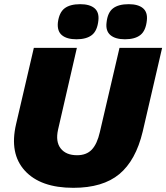

<svg xmlns="http://www.w3.org/2000/svg" viewBox="-20 -889 796 919"><path d="M346 -701Q300 -701 276.5 -720.5Q253 -740 257 -781Q263 -829 289 -849Q315 -869 364 -869Q409 -869 432 -850Q455 -831 451 -792Q446 -742 420 -721.5Q394 -701 346 -701ZM578 -701Q532 -701 508.5 -721Q485 -741 490 -781Q495 -829 521 -849Q547 -869 596 -869Q641 -869 664 -850Q687 -831 683 -792Q678 -742 652 -721.5Q626 -701 578 -701ZM331 10Q174 10 99 -72Q24 -154 57 -295L142 -660H348L258 -269Q245 -211 270.5 -178.5Q296 -146 349 -146Q394 -146 419.5 -173Q445 -200 458 -257L552 -660H756L663 -259Q630 -121 551 -55.5Q472 10 331 10Z"/></svg>

Font: Elaine Sans ExtraBold
Style: Italic
Weight: 800
Italic angle: -13°
Designer: Wei Huang
Foundry: Wei Huang
Version: Version 2.001;December 24, 2019;FontCreator 12.0.0.2547 64-b